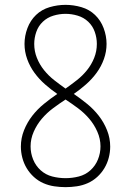

<svg xmlns="http://www.w3.org/2000/svg" viewBox="-20 -763 540 791"><path d="M250 8Q227 8 203.5 4.5Q180 1 158.5 -8.5Q137 -18 119.5 -34Q102 -50 90 -70Q78 -90 72 -113Q66 -136 66 -159Q66 -194 79 -226.5Q92 -259 113 -286Q134 -313 161 -335Q188 -357 216 -376Q190 -394 165.5 -415.5Q141 -437 122 -463Q103 -489 92 -519.5Q81 -550 81 -582Q81 -615 93 -647Q105 -679 128.5 -701.5Q152 -724 184.5 -733.5Q217 -743 250 -743Q283 -743 315.5 -733.5Q348 -724 371.5 -701.5Q395 -679 407 -647Q419 -615 419 -582Q419 -550 408 -519.5Q397 -489 378 -463Q359 -437 334.5 -415.5Q310 -394 284 -376Q312 -357 339 -335Q366 -313 387 -286Q408 -259 421 -226.5Q434 -194 434 -159Q434 -136 428 -113Q422 -90 410 -70Q398 -50 380.5 -34Q363 -18 341.5 -8.5Q320 1 296.5 4.5Q273 8 250 8ZM250 -398Q274 -415 297 -433Q320 -451 338.5 -474Q357 -497 368 -524.5Q379 -552 379 -582Q379 -607 370.5 -631.5Q362 -656 343.5 -673.5Q325 -691 300 -698.5Q275 -706 250 -706Q225 -706 200 -698.5Q175 -691 156.5 -673.5Q138 -656 129.5 -631.5Q121 -607 121 -582Q121 -552 132 -524.5Q143 -497 161.5 -474Q180 -451 203 -433Q226 -415 250 -398ZM250 -29Q278 -29 305 -36Q332 -43 352.5 -61.5Q373 -80 383.5 -106Q394 -132 394 -160Q394 -191 381 -220.5Q368 -250 347.5 -274Q327 -298 301.5 -317Q276 -336 250 -353Q224 -336 198.5 -317Q173 -298 152.5 -274Q132 -250 119 -220.5Q106 -191 106 -160Q106 -132 116.5 -106Q127 -80 147.5 -61.5Q168 -43 195 -36Q222 -29 250 -29Z"/></svg>

Font: Iosevka Curly Slab Extralight
Style: Regular
Weight: 200
Monospace: yes
Designer: Belleve Invis
Foundry: Belleve Invis
Version: Version 22.1.2; ttfautohint (v1.8.4)